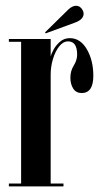

<svg xmlns="http://www.w3.org/2000/svg" viewBox="-20 -662 362 682"><path d="M11.5 0V-10H55V-513.5H11.5V-523.5H160V-461.5Q161.5 -469 169.8 -484.8Q178 -500.5 192.8 -513.5Q207.5 -526.5 228 -526.5Q265.5 -526.5 288.5 -487Q311.5 -447.5 311.5 -392.5Q311.5 -331.5 270 -331.5Q250.5 -331.5 240.2 -347.2Q230 -363 230 -386.5Q230 -410 242 -429.2Q254 -448.5 254 -468Q254 -515 222 -515Q204 -515 190 -497Q176 -479 168 -452Q160 -425 160 -397.5V-10H205.5V0ZM142.5 -543.5 140 -547 223 -628.5Q237 -641.5 250.5 -641.5Q265 -641.5 273.5 -626Q277 -620 277 -613.5Q277 -593.5 248.5 -582.5Z"/></svg>

Font: Imbue 100pt SemiBold
Style: Regular
Weight: 600
Designer: Tyler Finck
Foundry: Etcetera Type Company
Version: Version 1.102; ttfautohint (v1.8.3)